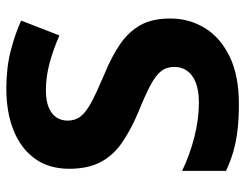

<svg xmlns="http://www.w3.org/2000/svg" viewBox="-104 -660 774 606"><g transform="rotate(-90 283.0 -357.0)"><path d="M527.6 -206.9Q527.6 -146.5 497.5 -97.4Q467.5 -48.4 407.5 -19.2Q347.6 10 257.4 10Q211.9 10 175.4 5.7Q138.9 1.4 107.7 -7.6Q76.4 -16.7 46.7 -30.7V-169.2Q96.2 -145.2 153 -130.7Q209.9 -116.2 261.4 -116.2Q299.7 -116.2 324.7 -125.9Q349.8 -135.7 362.3 -153.1Q374.8 -170.6 374.8 -193.4Q374.8 -218.6 361 -235.9Q347.2 -253.2 315.9 -269.7Q284.6 -286.3 230.6 -308Q174.5 -331.9 134.7 -359.6Q94.9 -387.3 74.1 -427.1Q53.3 -466.9 53.3 -525.5Q53.3 -589.8 85.3 -634Q117.4 -678.2 174.4 -701.1Q231.4 -724 306.3 -724Q372 -724 425.3 -710.3Q478.6 -696.5 521 -677.3L474.1 -556.4Q431.6 -575.4 387.5 -587.3Q343.4 -599.2 301.9 -599.2Q269.1 -599.2 247.6 -590.5Q226.1 -581.8 215.7 -566.2Q205.3 -550.6 205.3 -530.6Q205.3 -506.2 219.1 -488.9Q232.9 -471.6 264.7 -454.8Q296.6 -437.9 351.5 -414.7Q407.8 -391.7 447.1 -364.6Q486.3 -337.5 507 -300.2Q527.6 -262.9 527.6 -206.9Z"/></g></svg>

Font: Noto Sans Khmer UI
Style: Regular
Weight: 400
Designer: Danh Hong and the Monotype Design Team
Foundry: Monotype Imaging Inc.
Version: Version 2.002